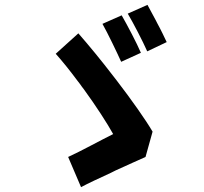

<svg xmlns="http://www.w3.org/2000/svg" viewBox="-20 -783 840 789"><path d="M665 -610C656 -629 642 -659 626 -688L621 -698C608 -723 595 -746 586 -763L505 -727C528 -688 566 -615 585 -572L665 -610ZM559 -566C543 -604 502 -682 480 -720L401 -685C423 -646 459 -571 478 -529L559 -566ZM578 -138 607 -242C579 -290 522 -371 459 -453L452 -462L445 -471C396 -535 344 -598 302 -646L209 -562C236 -532 268 -492 300 -449L307 -440C311 -435 314 -430 317 -426L324 -417C375 -347 422 -274 445 -232C400 -210 309 -160 260 -138L313 -14C341 -29 388 -51 436 -73L446 -78L456 -83C503 -104 548 -125 578 -138Z"/></svg>

Font: Glow Sans TC Compressed
Style: Bold
Weight: 700
Width: 2
Designer: Ryoko NISHIZUKA (kana, bopomofo & ideographs); Paul D. Hunt (Latin, Greek & Cyrillic); Sandoll Communications, Soo-young
Version: Version 0.93